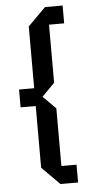

<svg xmlns="http://www.w3.org/2000/svg" viewBox="-59 -813 463 935"><g transform="rotate(-5 173.0 -345.5)"><path d="M284 87H198L111 0V-302H37V-389H111V-691L198 -778H284V-691H210V-407L148 -344L210 -282V0H284Z"/></g></svg>

Font: Iceberg
Style: Regular
Weight: 400
Designer: Victor Kharyk
Foundry: Cyreal (www.cyreal.org)
Version: Version 1.002